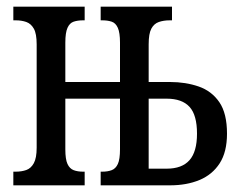

<svg xmlns="http://www.w3.org/2000/svg" viewBox="-20 -556 711 576"><path d="M20 0V-41H27Q45 -41 59 -46Q73 -51 81.5 -66.5Q90 -82 90 -113V-423Q90 -455 81.5 -470Q73 -485 59 -490Q45 -495 27 -495H20V-536H234V-495H229Q213 -495 201 -491Q189 -487 182.5 -472.5Q176 -458 176 -428V-310H340V-428Q340 -458 333.5 -472.5Q327 -487 315 -491Q303 -495 287 -495H282V-536H496V-495H489Q471 -495 456.5 -490Q442 -485 434 -470Q426 -455 426 -423V-310H490Q537 -310 576 -296.5Q615 -283 638 -249.5Q661 -216 661 -155Q661 -100 639 -66Q617 -32 578.5 -16Q540 0 490 0H282V-41H287Q303 -41 315 -45.5Q327 -50 333.5 -64Q340 -78 340 -108V-260H176V-108Q176 -78 182.5 -64Q189 -50 201 -45.5Q213 -41 229 -41H234V0ZM426 -50H480Q526 -50 548.5 -75.5Q571 -101 571 -155Q571 -211 548.5 -235.5Q526 -260 480 -260H426Z"/></svg>

Font: Noto Serif ExtraCondensed
Style: Regular
Weight: 400
Width: 2
Designer: Monotype Design Team
Foundry: Monotype Imaging Inc.
Version: Version 2.013